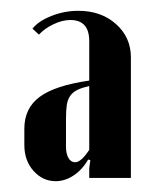

<svg xmlns="http://www.w3.org/2000/svg" viewBox="-20 -725 288 355"><path d="M25 -457V-487Q25 -525 53.5 -546Q82 -567 145 -576V-649Q145 -688 110 -688Q95 -688 78.5 -680Q62 -672 52 -661L40 -672Q51 -686 75 -695.5Q99 -705 125 -705Q167 -705 194.5 -680.5Q222 -656 222 -619V-396H145V-414L147 -429L143 -430Q132 -411 116 -400.5Q100 -390 83 -390Q59 -390 42 -409Q25 -428 25 -457ZM145 -448V-566Q132 -563 123.5 -559Q115 -555 110 -548Q105 -541 103.5 -531Q102 -521 102 -505V-454Q102 -441 106.5 -433Q111 -425 119 -425Q130 -425 145 -448Z"/></svg>

Font: Moniqa Black Heading
Style: Regular
Weight: 900
Designer: Rajesh Rajput
Foundry: Rajesh Rajput
Version: Version 1.000